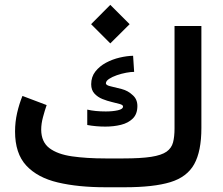

<svg xmlns="http://www.w3.org/2000/svg" viewBox="-20 -790 939 810"><path d="M445.3 -769.5 526.9 -688 445.3 -606.9 364.3 -688ZM425.3 -121.6H499.5Q574.2 -121.6 617.9 -128.4Q661.6 -135.3 682.6 -150.1Q703.6 -165 710 -189.2Q716.3 -213.4 716.3 -248.5V-680.2H829.6V-250Q829.6 -151.9 799.3 -97.4Q769 -43 698.5 -21.5Q627.9 0 505.9 0H425.3Q309.6 0 223.9 -20.3Q138.2 -40.5 90.8 -91.6Q43.5 -142.6 43.5 -235.4Q43.5 -275.4 52.2 -313.5Q61 -351.6 74.7 -385.3L176.8 -346.7Q168.9 -324.2 161.4 -296.1Q153.8 -268.1 153.8 -242.7Q154.3 -190.9 188.5 -165Q222.7 -139.2 283.9 -130.4Q345.2 -121.6 425.3 -121.6ZM348.1 -327.6Q381.3 -319.8 426.3 -319.8Q455.1 -319.8 477.1 -324.7Q499 -329.6 499 -340.8Q499 -347.2 485.6 -351.1Q472.2 -355 452.1 -359.6Q432.1 -364.3 412.1 -372.3Q392.1 -380.4 378.4 -395.3Q364.7 -410.2 364.7 -434.6Q364.7 -465.8 382.3 -488.3Q399.9 -510.7 427.2 -525.4Q454.6 -540 485.1 -547.1Q515.6 -554.2 541.5 -554.7L545.9 -486.8Q532.2 -486.8 512.5 -483.2Q492.7 -479.5 472.9 -472.7Q453.1 -465.8 439.9 -457Q426.8 -448.2 426.8 -438.5Q426.8 -430.2 447 -425.8Q467.3 -421.4 493.7 -414.3Q520 -407.2 538.1 -390.1Q559.6 -372.6 559.6 -342.8Q559.6 -309.1 540.3 -290Q521 -271 490.2 -263.4Q459.5 -255.9 424.3 -255.9Q405.3 -255.9 385.7 -257.6Q366.2 -259.3 348.1 -262.7Z"/></svg>

Font: Vazirmatn FD NL SemiBold
Style: Regular
Weight: 600
Designer: Saber Rastikerdar
Foundry: Saber Rastikerdar
Version: Version 33.003